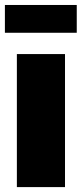

<svg xmlns="http://www.w3.org/2000/svg" viewBox="-20 -763 334 783"><path d="M48.8 0V-542.5H245.1V0ZM293 -742.7V-629.4H0V-742.7Z"/></svg>

Font: Inter 16pt Black
Style: Regular
Weight: 900
Version: Version 4.001;git-66647c0bb